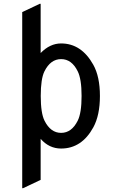

<svg xmlns="http://www.w3.org/2000/svg" viewBox="-20 -777 623 1017"><path d="M215.8 -137.7Q248 -73.2 303.7 -73.2Q359.4 -73.2 391.6 -137.7Q412.1 -178.2 412.1 -268.6Q412.1 -358.9 391.6 -399.4Q359.9 -463.9 303.7 -463.9Q247.6 -463.9 215.3 -398.9Q195.8 -359.4 195.8 -268.6Q195.8 -177.7 215.8 -137.7ZM97.7 219.7V-712.9L190.4 -756.8H195.3V-496.1Q244.6 -546.9 303.7 -546.9Q411.1 -546.9 474.1 -434.1Q509.3 -371.1 509.3 -268.6Q509.3 -167 474.6 -103Q413.1 9.8 303.7 9.8Q240.2 9.8 195.3 -41.5V175.8L102.5 219.7Z"/></svg>

Font: Nova Oval
Style: Book
Weight: 400
Version: Version 2.000